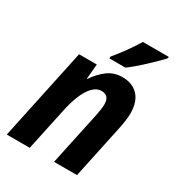

<svg xmlns="http://www.w3.org/2000/svg" viewBox="-182 -879 912 992"><g transform="rotate(30 274.0 -383.0)"><path d="M9 0 125 -546H231L223 -457H226Q255 -501 292.5 -528.5Q330 -556 379 -556Q439 -556 473.5 -519.5Q508 -483 508 -414Q508 -396 505 -373Q502 -350 497 -325L428 0H291L359 -319Q363 -338 365.5 -356Q368 -374 368 -387Q368 -440 322 -440Q292 -440 268.5 -415Q245 -390 227.5 -346.5Q210 -303 199 -248L146 0ZM272 -617Q299 -649 328 -689.5Q357 -730 379 -766H533V-758Q522 -745 501 -724.5Q480 -704 455.5 -681Q431 -658 407.5 -638Q384 -618 367 -606H271Z"/></g></svg>

Font: Noto Sans SemiCondensed
Style: Bold Italic
Weight: 700
Width: 4
Italic angle: -12°
Designer: Monotype Design Team
Foundry: Monotype Imaging Inc.
Version: Version 2.013; ttfautohint (v1.8.4.7-5d5b)